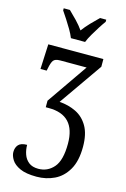

<svg xmlns="http://www.w3.org/2000/svg" viewBox="-147 -832 749 1138"><g transform="rotate(15 227.5 -263.0)"><path d="M183 -606Q174 -629 158.5 -655.5Q143 -682 126 -708Q109 -734 96 -753V-766H134Q157 -744 182 -718Q207 -692 226 -665Q246 -692 271 -718Q296 -744 319 -766H357V-753Q343 -734 326.5 -708Q310 -682 294.5 -655.5Q279 -629 270 -606ZM198 240Q133 240 96 223Q59 206 43.5 181Q28 156 28 134Q28 106 43.5 89Q59 72 96 72Q96 102 105.5 129.5Q115 157 137 174.5Q159 192 196 192Q253 192 290.5 148.5Q328 105 328 3Q328 -172 164 -172H145V-212L318 -462H156Q125 -462 114.5 -448Q104 -434 97 -397L94 -383H56L63 -536H401V-489L216 -224Q272 -220 318 -197.5Q364 -175 391.5 -127.5Q419 -80 419 -2Q419 85 388 138.5Q357 192 307 216Q257 240 198 240Z"/></g></svg>

Font: Noto Serif Condensed
Style: Regular
Weight: 400
Width: 3
Designer: Monotype Design Team
Foundry: Monotype Imaging Inc.
Version: Version 2.013; ttfautohint (v1.8.4.7-5d5b)